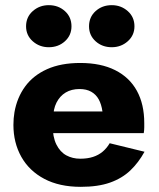

<svg xmlns="http://www.w3.org/2000/svg" viewBox="-20 -714 615 744"><path d="M117 -198H537Q539 -210 539 -220.5Q539 -231 539 -237Q539 -310 510.5 -362Q482 -414 426.5 -442Q371 -470 291 -470Q216 -470 162.5 -446Q109 -422 77.5 -379Q46 -336 36 -279Q34 -267 33 -255Q32 -243 32 -230Q32 -161 62.5 -106.5Q93 -52 151.5 -21Q210 10 293 10Q360 10 406.5 -6.5Q453 -23 485 -53.5Q517 -84 540 -126L405 -159Q394 -140 378 -126.5Q362 -113 340.5 -106Q319 -99 291 -99Q261 -99 237 -112Q213 -125 198.5 -154Q184 -183 184 -230L186 -254Q186 -291 199 -316.5Q212 -342 234.5 -355.5Q257 -369 288 -369Q315 -369 333.5 -358.5Q352 -348 362.5 -329Q373 -310 377 -282H117ZM325 -612Q325 -577 350.5 -554Q376 -531 413 -531Q449 -531 475 -554Q501 -577 501 -612Q501 -648 475 -671Q449 -694 413 -694Q376 -694 350.5 -671Q325 -648 325 -612ZM81 -612Q81 -577 107 -554Q133 -531 169 -531Q206 -531 231.5 -554Q257 -577 257 -612Q257 -648 231.5 -671Q206 -694 169 -694Q133 -694 107 -671Q81 -648 81 -612Z"/></svg>

Font: Glinicke Jost Bold
Style: Bold
Weight: 700
Version: Version 3.710